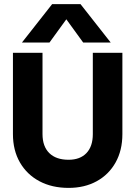

<svg xmlns="http://www.w3.org/2000/svg" viewBox="-20 -907 659 935"><path d="M234 -887H372L519 -700H385L303 -813L221 -700H87ZM43 -650H187V-254Q187 -194 220 -161.5Q253 -129 314 -129Q370 -129 401 -161.5Q432 -194 432 -254V-650H576V-254Q576 -175 543 -116Q510 -57 451 -24.5Q392 8 314 8Q233 8 172 -24.5Q111 -57 77 -116Q43 -175 43 -254Z"/></svg>

Font: Overused Grotesk
Style: Bold
Weight: 700
Version: Version 0.003